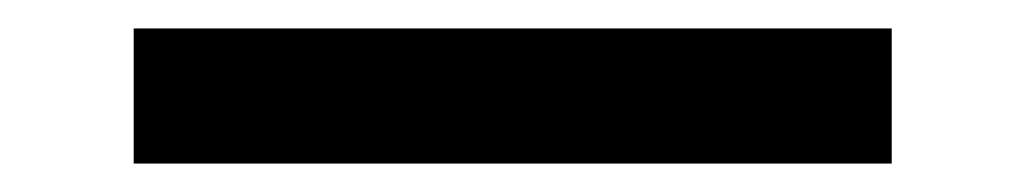

<svg xmlns="http://www.w3.org/2000/svg" viewBox="-20 17 721 135"><path d="M74 132V37H607V132Z"/></svg>

Font: DM Sans Medium
Style: Regular
Weight: 500
Designer: Colophon Foundry, Jonny Pinhorn
Foundry: Colophon Foundry
Version: Version 4.004; ttfautohint (v1.8.4.7-5d5b)